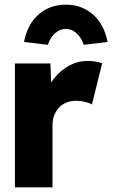

<svg xmlns="http://www.w3.org/2000/svg" viewBox="-20 -803 495 823"><path d="M44 0V-531H196L203 -358L173 -391Q185 -434 212.5 -468Q240 -502 277 -522Q314 -542 356 -542Q374 -542 389.5 -539Q405 -536 418 -532L374 -355Q363 -362 344.5 -366.5Q326 -371 306 -371Q284 -371 265 -363.5Q246 -356 233 -342Q220 -328 212.5 -309Q205 -290 205 -266V0ZM83 -623Q97 -698 145 -740.5Q193 -783 262 -783Q331 -783 379 -740.5Q427 -698 441 -623L339 -611Q328 -643 307.5 -661Q287 -679 262 -679Q237 -679 216.5 -661Q196 -643 185 -611Z"/></svg>

Font: Our Lexend
Style: Bold
Weight: 700
Designer: Bonnie Shaver-Troup, Thomas Jockin
Foundry: Lexend
Version: Version 1.007